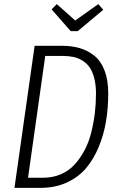

<svg xmlns="http://www.w3.org/2000/svg" viewBox="-20 -906 576 926"><path d="M454.1 -886.2 478 -858.9 355 -755.9H320.8L229 -860.8L253.9 -886.2L342.8 -807.1ZM279.8 -685.1Q327.1 -685.1 365.2 -673.8Q403.3 -662.6 435.1 -637.2Q466.8 -611.8 484.4 -565.7Q502 -519.5 502 -455.1Q502 -384.3 491.2 -320.1Q480.5 -255.9 455.8 -196.5Q431.2 -137.2 394.5 -94.2Q357.9 -51.3 302 -25.6Q246.1 0 176.8 0H49.8L147 -685.1ZM282.2 -636.2H198.2L115.2 -48.8H188Q234.9 -48.8 273.7 -65.7Q312.5 -82.5 339.8 -112.5Q367.2 -142.6 387.7 -181.2Q408.2 -219.7 419.9 -266.4Q431.6 -313 437.3 -359.6Q442.9 -406.2 442.9 -455.1Q442.9 -497.6 434.3 -529.8Q425.8 -562 411.6 -582Q397.5 -602.1 376.5 -614.5Q355.5 -627 332.8 -631.6Q310.1 -636.2 282.2 -636.2Z"/></svg>

Font: Fira Sans Compressed Light
Style: Italic
Weight: 300
Width: 3
Italic angle: -8°
Designer: Carrois Corporate & Edenspiekermann AG
Foundry: Carrois Corporate GbR & Edenspiekermann AG
Version: Version 4.203;PS 004.203;hotconv 1.0.88;makeotf.lib2.5.64775